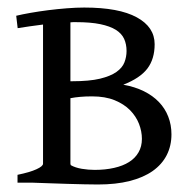

<svg xmlns="http://www.w3.org/2000/svg" viewBox="-20 -489 505 514"><path d="M183.6 -429.7H175.8Q172.4 -429.7 168.5 -429.2V-271.5H173.3Q219.2 -271.5 247.6 -278.3Q275.9 -285.2 291.7 -296.4Q307.6 -307.6 313.2 -322.3Q318.8 -336.9 318.8 -352.5Q318.8 -370.6 312.3 -385Q305.7 -399.4 290 -409.2Q274.4 -418.9 248.5 -424.3Q222.7 -429.7 183.6 -429.7ZM226.6 -231Q208.5 -231 194.6 -229.7Q180.7 -228.5 168.5 -226.1V-50.8Q168.5 -49.8 169.4 -46.9Q181.6 -40 199 -37.1Q216.3 -34.2 233.4 -34.2Q262.2 -34.2 285.6 -39.6Q309.1 -44.9 325.4 -55.2Q341.8 -65.4 350.8 -81.1Q359.9 -96.7 359.9 -117.2Q359.9 -137.2 352.1 -157.5Q344.2 -177.7 328.1 -194.1Q312 -210.4 286.9 -220.7Q261.7 -231 226.6 -231ZM439 -129.4Q439 -98.6 426.3 -73.7Q413.6 -48.8 388.7 -31.2Q363.8 -13.7 327.1 -4.4Q290.5 4.9 242.2 4.9Q228 4.9 205.6 4.4Q183.1 3.9 159.7 3.2Q136.2 2.4 114.5 1.7Q92.8 1 80.1 0.5Q67.4 0 66.4 0H26.9V-21Q60.1 -27.8 77.6 -35.9Q95.2 -43.9 95.2 -50.8V-423.3Q76.7 -420.9 59.3 -418.5Q42 -416 27.3 -413.6L23.4 -446.8Q39.6 -450.7 61.8 -454.6Q84 -458.5 108.9 -461.7Q133.8 -464.8 158.9 -466.8Q184.1 -468.8 205.6 -468.8Q298.3 -468.8 346.2 -442.6Q394 -416.5 394 -370.6Q394 -331.1 374.5 -305.4Q355 -279.8 310.1 -262.2Q340.8 -256.8 365 -244.9Q389.2 -232.9 405.5 -215.8Q421.9 -198.7 430.4 -176.8Q439 -154.8 439 -129.4Z"/></svg>

Font: Akkhara
Style: Regular
Weight: 400
Designer: J. Victor Gaultney
Version: Version 1.00 June 13, 2006, initial release